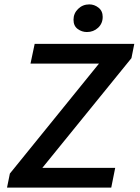

<svg xmlns="http://www.w3.org/2000/svg" viewBox="-20 -855 640 875"><path d="M487 0H12L25 -64L431 -565H119L138 -655H592L579 -590L173 -90H505ZM376 -709Q353 -709 334 -723Q315 -737 315 -765Q315 -794 336 -814.5Q357 -835 387 -835Q410 -835 429 -820Q448 -805 448 -778Q448 -748 427 -728.5Q406 -709 376 -709Z"/></svg>

Font: Source Code Pro Semibold
Style: Italic
Weight: 600
Italic angle: -11°
Monospace: yes
Designer: Paul D. Hunt, Teo Tuominen
Foundry: Adobe Systems Incorporated
Version: Version 1.050;PS 1.000;hotconv 16.6.51;makeotf.lib2.5.65220